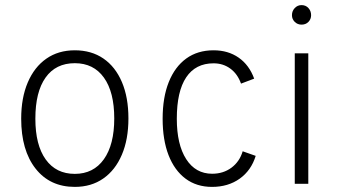

<svg xmlns="http://www.w3.org/2000/svg" viewBox="-20 -720 1326 752"><path d="M273 12Q175.5 12 119.2 -59.8Q63 -131.5 63 -255Q63 -337 88.8 -397.2Q114.5 -457.5 161.5 -490.2Q208.5 -523 273 -523Q338 -523 385 -490.8Q432 -458.5 457.5 -398.5Q483 -338.5 483 -256Q483 -174 457.2 -113.8Q431.5 -53.5 384.5 -20.8Q337.5 12 273 12ZM273 -39Q346 -39 386.8 -96.2Q427.5 -153.5 427.5 -256Q427.5 -359.5 387 -416Q346.5 -472.5 273 -472.5Q198.5 -472.5 158.5 -416.2Q118.5 -360 118.5 -255Q118.5 -152 159 -95.5Q199.5 -39 273 -39Z M810.5 12Q750 12 706.8 -20.2Q663.5 -52.5 640.2 -112.2Q617 -172 617 -255Q617 -338.5 641 -398.5Q665 -458.5 709.5 -490.8Q754 -523 816.5 -523Q873.5 -523 914.8 -494.2Q956 -465.5 975.5 -412L924 -392.5Q910.5 -430.5 882.2 -451.2Q854 -472 816.5 -472Q746 -472 709.2 -417Q672.5 -362 672.5 -255Q672.5 -154 709.2 -96.8Q746 -39.5 811 -39.5Q854.5 -39.5 886.5 -63.2Q918.5 -87 930.5 -127.5L981.5 -109.5Q964 -52.5 918.8 -20.2Q873.5 12 810.5 12Z M1134.5 0V-511H1187.5V0ZM1161 -623.5Q1145.5 -623.5 1134.5 -634.2Q1123.5 -645 1123.5 -660.5Q1123.5 -677 1134.5 -688.5Q1145.5 -700 1161 -700Q1177.5 -700 1188 -688.5Q1198.5 -677 1198.5 -660.5Q1198.5 -645 1188 -634.2Q1177.5 -623.5 1161 -623.5Z"/></svg>

Font: Overpass ExtraLight
Style: Regular
Weight: 250
Designer: Delve Withrington, Dave Bailey, Thomas Jockin
Foundry: Delve Fonts LLC
Version: Version 4.000